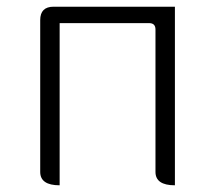

<svg xmlns="http://www.w3.org/2000/svg" viewBox="-20 -553 642 573"><path d="M158 0Q100 0 100 -40V-493Q100 -533 140 -533H502V0Q444 0 444 -40V-465Q444 -484 425 -484H158V0Z"/></svg>

Font: Swei Half Moon CJK SC
Style: Light
Weight: 300
Version: Version 2.071